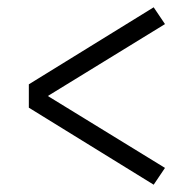

<svg xmlns="http://www.w3.org/2000/svg" viewBox="-20 -603 515 526"><path d="M401 -97 59 -308V-372L401 -583L432 -537L111 -340L432 -143Z"/></svg>

Font: Iosevka QP Light
Style: Regular
Weight: 300
Designer: Belleve Invis
Foundry: Belleve Invis
Version: Version 20.0.0; ttfautohint (v1.8.4)